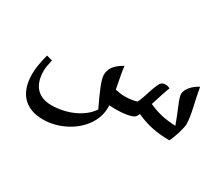

<svg xmlns="http://www.w3.org/2000/svg" viewBox="-112 -733 1252 1100"><g transform="rotate(30 514.5 -182.5)"><path d="M250 124C300 124 348 112 394 89C485 43 541 -37 541 -121V-137C552 -136 564 -135 576 -135C610 -135 639 -137 663 -142C688 -147 703 -154 708 -163L718 -181C788 -149 854 -135 939 -135C958 -172 978 -240 978 -264C978 -291 972 -326 963 -368C955 -403 944 -453 938 -489C894 -466 864 -429 864 -399C864 -384 873 -359 887 -326C904 -286 917 -252 927 -224C860 -227 809 -237 748 -265C767 -328 782 -372 791 -393C782 -398 772 -401 762 -401C740 -401 730 -393 720 -369C712 -352 701 -321 687 -276C680 -257 675 -244 670 -236C643 -228 621 -225 588 -225C569 -225 549 -228 528 -233C512 -314 506 -348 503 -376C448 -345 426 -314 426 -272C426 -242 453 -177 498 -84C452 -15 353 29 252 29C164 29 116 -24 116 -121C116 -141 121 -166 128 -195L89 -205C73 -140 68 -107 68 -70C68 54 134 124 250 124Z"/></g></svg>

Font: Noto Naskh Arabic UI Medium
Style: Regular
Weight: 500
Designer: Monotype Design Team, David Williams, Mohamad Dakak and Nizar Qandah
Foundry: Monotype Imaging Inc.
Version: Version 2.014